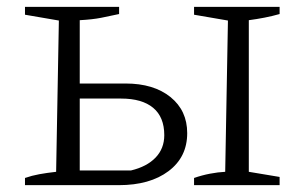

<svg xmlns="http://www.w3.org/2000/svg" viewBox="-20 -541 892 561"><path d="M53 0V-21Q73 -28 95 -32Q117 -36 144 -39L152 -481L53 -498V-521H328V-500Q301 -494 275.5 -489Q250 -484 213 -482V-297H347Q429 -297 478 -257.5Q527 -218 527 -152Q527 -82 472.5 -41Q418 0 327 0ZM547 0V-21Q570 -29 593.5 -33.5Q617 -38 638 -39L646 -481L547 -498V-521H797V-500Q776 -494 753 -489.5Q730 -485 707 -482V-39L797 -24V0ZM213 -43H363Q409 -54 434.5 -80.5Q460 -107 460 -146Q460 -199 427.5 -226Q395 -253 334 -253H213Z"/></svg>

Font: Piazzolla SC Light
Style: Regular
Weight: 300
Designer: Juan Pablo del Peral
Foundry: Huerta Tipografica
Version: Version 1.330